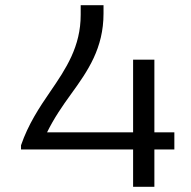

<svg xmlns="http://www.w3.org/2000/svg" viewBox="-20 -720 736 740"><path d="M61 -144H493V0H575V-144H652V-210H575V-490H493V-210H161.4C188.1 -264.5 220.6 -311.6 253.4 -356.8C319.1 -447.2 379 -534.3 379 -668V-700H291V-663C291 -540.6 234.8 -455.8 173.4 -366.5C131.4 -305.4 88.8 -240.9 61 -160Z"/></svg>

Font: Resamitz
Style: Bold
Weight: 700
Designer: gluk
Foundry: gluk
Version: Version 0.047